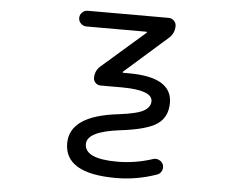

<svg xmlns="http://www.w3.org/2000/svg" viewBox="-53 -611 1105 882"><g transform="rotate(5 500.0 -170.0)"><path d="M316.4 -474.6Q301.8 -474.6 291 -485.4Q280.3 -496.1 280.3 -510.7Q280.3 -525.4 291 -536.1Q301.8 -546.9 316.4 -546.9H690.4Q704.1 -546.9 714.4 -536.6Q724.6 -526.4 724.6 -512.7Q724.6 -478.5 699.2 -456.1L502 -282.2Q500 -281.2 501 -279.3Q502 -277.3 502.9 -277.3H529.3Q729.5 -277.3 729.5 -158.2Q729.5 -92.8 682.1 -60.1Q634.8 -27.3 508.8 -12.7Q361.3 5.9 361.3 63.5Q361.3 131.8 511.7 131.8Q593.8 131.8 674.8 105.5Q688.5 100.6 702.1 106.9Q715.8 113.3 721.7 127Q726.6 142.6 720.2 156.2Q713.9 169.9 699.2 174.8Q607.4 207 511.7 207Q275.4 207 275.4 67.4Q275.4 -60.5 499 -85.9Q585.9 -96.7 615.2 -114.3Q644.5 -131.8 644.5 -158.2Q644.5 -209 505.9 -210H405.3Q391.6 -210 381.8 -219.7Q372.1 -229.5 372.1 -242.2Q372.1 -275.4 396.5 -296.9L594.7 -469.7Q596.7 -470.7 595.7 -472.7Q594.7 -474.6 592.8 -474.6Z"/></g></svg>

Font: Rounded Mgen+ 2m regular
Style: Regular
Weight: 400
Designer: [Source Han Sans]
Ryoko NISHIZUKA  (kana & ideographs); Paul D. Hunt (Latin, Greek & Cyrillic); Wenlong ZHANG  (bopomofo
Version: Version 1.059.20150602